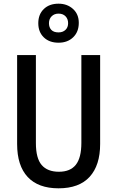

<svg xmlns="http://www.w3.org/2000/svg" viewBox="-20 -1013 637 1043"><path d="M524 -231Q524 -115 467 -52.5Q410 10 298 10Q188 10 130.5 -51.5Q73 -113 73 -231V-714H175V-236Q175 -153 206.5 -116.5Q238 -80 300 -80Q362 -80 392 -118Q422 -156 422 -237V-714H524ZM298 -781Q248 -781 218 -810Q188 -839 188 -887Q188 -935 218 -964Q248 -993 298 -993Q345 -993 376.5 -964.5Q408 -936 408 -889Q408 -840 377.5 -810.5Q347 -781 298 -781ZM298 -837Q321 -837 335.5 -850.5Q350 -864 350 -887Q350 -910 336 -924.5Q322 -939 298 -939Q275 -939 260.5 -924.5Q246 -910 246 -887Q246 -864 259 -850.5Q272 -837 298 -837Z"/></svg>

Font: Noto Sans Malayalam Condensed Medium
Style: Regular
Weight: 500
Width: 3
Designer: Jelle Bosma - Monotype Design Team
Foundry: Monotype Imaging Inc.
Version: Version 2.104; ttfautohint (v1.8.4.7-5d5b)